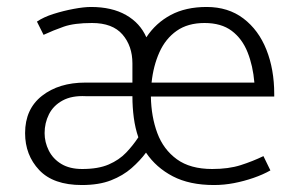

<svg xmlns="http://www.w3.org/2000/svg" viewBox="-20 -518 845 551"><path d="M767 -241H413Q414 -183 431.5 -136Q449 -89 487.5 -61Q526 -33 589 -33Q636 -33 670.5 -44Q705 -55 736 -70L756 -29Q735 -17 707.5 -7.5Q680 2 651.5 7.5Q623 13 594 13Q524 13 476 -12Q428 -37 399 -80Q382 -57 357.5 -35.5Q333 -14 298.5 -0.5Q264 13 215 13Q133 13 92.5 -30Q52 -73 52 -136Q52 -205 100.5 -243Q149 -281 225 -281H360V-336Q360 -386 331.5 -419Q303 -452 244 -452Q193 -452 163 -441.5Q133 -431 105 -418L86 -456Q105 -469 133.5 -478Q162 -487 191.5 -492.5Q221 -498 241 -498Q301 -498 341.5 -475Q382 -452 400 -411Q427 -452 470 -475Q513 -498 573 -498Q635 -498 678.5 -465Q722 -432 744.5 -375.5Q767 -319 767 -248ZM415 -281H710Q706 -329 690.5 -368Q675 -407 645 -429.5Q615 -452 567 -452Q519 -452 487 -429.5Q455 -407 437.5 -368Q420 -329 415 -281ZM360 -242H226Q186 -244 159.5 -229.5Q133 -215 120.5 -190Q108 -165 108 -136Q108 -110 120 -86Q132 -62 156 -47.5Q180 -33 216 -33Q262 -33 292 -46Q322 -59 342 -80Q362 -101 377 -124Q368 -150 364 -180Q360 -210 360 -242Z"/></svg>

Font: Catamaran ExtraLight
Style: Regular
Weight: 250
Designer: Pria Ravichandran
Version: Version 2.000